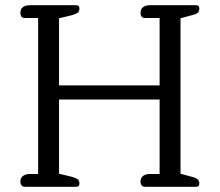

<svg xmlns="http://www.w3.org/2000/svg" viewBox="-20 -715 841 735"><path d="M58 -21Q58 -34 68 -41.5Q78 -49 95 -49H126V-646H75Q58 -646 58 -667Q58 -680 67.5 -687.5Q77 -695 94 -695H272Q284 -695 284 -682Q284 -672 277.5 -666.5Q271 -661 256 -657L206 -645V-388H591V-646H535Q518 -646 518 -667Q518 -680 527.5 -687.5Q537 -695 554 -695H732Q743 -695 743 -682Q743 -672 737.5 -666.5Q732 -661 719 -658L671 -645V-50L719 -37Q743 -31 743 -13Q743 0 732 0H535Q518 0 518 -21Q518 -34 527.5 -41.5Q537 -49 554 -49H591V-334H206V-50L256 -38Q271 -34 277.5 -28.5Q284 -23 284 -13Q284 0 272 0H75Q58 0 58 -21Z"/></svg>

Font: Maitree
Style: Regular
Weight: 400
Designer: CadsonDemak Team
Foundry: CadsonDemak
Version: Version 1.001